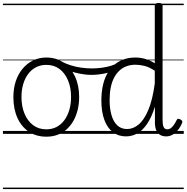

<svg xmlns="http://www.w3.org/2000/svg" viewBox="-20 -910 1269 1305"><path d="M295 19Q227 19 176.5 -14.5Q126 -48 98.5 -108.5Q71 -169 71 -250Q71 -310 87.5 -359Q104 -408 134.5 -444Q165 -480 205.5 -499.5Q246 -519 295 -519Q361 -519 411 -485Q461 -451 489.5 -390.5Q518 -330 518 -251Q518 -203 507.5 -161.5Q497 -120 478 -87Q459 -54 432 -30Q405 -6 370.5 6.5Q336 19 295 19ZM295 -31Q334 -31 364.5 -47Q395 -63 417 -92.5Q439 -122 451 -162.5Q463 -203 463 -251Q463 -315 442 -364.5Q421 -414 384 -441.5Q347 -469 295 -469Q256 -469 225 -453Q194 -437 172 -408Q150 -379 138 -339Q126 -299 126 -250Q126 -186 147 -136.5Q168 -87 205.5 -59Q243 -31 295 -31ZM0 365H588V375H0ZM0 -20H588V0H0ZM0 -505H588V-500H0ZM0 -885H588V-875H0Z M601 -401Q555 -401 496.5 -415Q438 -429 379 -460Q372 -464 370 -471Q368 -478 371 -485Q374 -492 380 -495Q386 -498 394 -494Q424 -478 459.5 -466.5Q495 -455 532.5 -450Q570 -445 604 -445Q637 -445 671.5 -449.5Q706 -454 736.5 -463.5Q767 -473 786 -486Q795 -492 803 -486.5Q811 -481 812 -471Q813 -461 802 -454Q759 -426 705 -413.5Q651 -401 601 -401ZM588 365V375ZM588 -20V0ZM588 -505V-500ZM588 -885V-875Z M836 17Q785 17 747.5 -11.5Q710 -40 689.5 -94.5Q669 -149 669 -227Q669 -278 678 -323Q687 -368 706 -404Q725 -440 752.5 -465.5Q780 -491 817 -505Q854 -519 900 -519Q935 -519 967 -509.5Q999 -500 1032 -480V-871Q1032 -881 1038.5 -885.5Q1045 -890 1059 -890Q1072 -890 1078.5 -885.5Q1085 -881 1085 -871V-94Q1085 -63 1092 -47Q1099 -31 1117 -31Q1129 -31 1139 -37.5Q1149 -44 1159.5 -58Q1170 -72 1181 -94Q1184 -102 1191 -102.5Q1198 -103 1206 -98Q1215 -94 1218 -87.5Q1221 -81 1218 -75Q1206 -46 1189 -25.5Q1172 -5 1152 6Q1132 17 1110 17Q1084 17 1067 6Q1050 -5 1041.5 -26Q1033 -47 1033 -77Q1033 -105 1033 -132Q1033 -159 1033 -185Q1010 -112 979.5 -67.5Q949 -23 913 -3Q877 17 836 17ZM725 -228Q725 -175 737 -130.5Q749 -86 775.5 -59.5Q802 -33 844 -33Q885 -33 922 -63.5Q959 -94 988 -162.5Q1017 -231 1032 -343V-429Q995 -454 962.5 -462Q930 -470 901 -470Q868 -470 840.5 -460Q813 -450 791.5 -430Q770 -410 755 -381Q740 -352 732.5 -314Q725 -276 725 -228ZM588 365H1229V375H588ZM588 -20H1229V0H588ZM588 -505H1229V-500H588ZM588 -885H1229V-875H588Z"/></svg>

Font: Playwrite AT Guides
Style: Regular
Weight: 400
Designer: Veronika Burian, José Scaglione
Foundry: TypeTogether
Version: Version 1.003